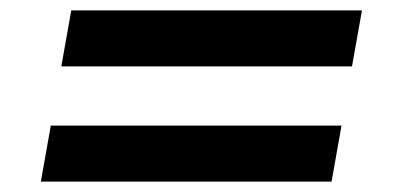

<svg xmlns="http://www.w3.org/2000/svg" viewBox="-20 -454 767 367"><path d="M97.2 -327.1 116.2 -434.1H671.9L652.8 -327.1ZM58.1 -106.9 77.1 -213.9H632.8L613.8 -106.9Z"/></svg>

Font: Archivo Expanded
Style: Bold Italic
Weight: 700
Width: 7
Italic angle: -10°
Designer: Hector Gatti
Foundry: Omnibus-Type
Version: Version 2.001